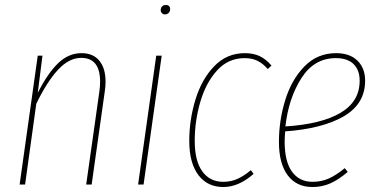

<svg xmlns="http://www.w3.org/2000/svg" viewBox="-20 -743 1515 773"><path d="M405 -414Q405 -396 402 -376L349 0H327L380 -374Q383 -395 383 -414Q383 -510 307 -510Q258 -510 213.5 -462Q169 -414 126 -325L81 0H59L132 -519H151L132 -369Q172 -448 214 -488.5Q256 -529 308 -529Q355 -529 380 -498.5Q405 -468 405 -414Z M631 -519 558 0H536L609 -519ZM627 -702Q627 -711 632.5 -717Q638 -723 648 -723Q656 -723 660.5 -718.5Q665 -714 665 -706Q665 -697 659 -691Q653 -685 644 -685Q637 -685 632 -690Q627 -695 627 -702Z M1073 -479 1058 -465Q1039 -487 1017 -498Q995 -509 965 -509Q899 -509 854 -459.5Q809 -410 786.5 -333Q764 -256 764 -176Q764 -95 794.5 -53Q825 -11 879 -11Q910 -11 936.5 -23Q963 -35 990 -58L1001 -43Q941 10 879 10Q815 10 778.5 -38.5Q742 -87 742 -176Q742 -261 767 -342.5Q792 -424 842.5 -476.5Q893 -529 966 -529Q1000 -529 1025.5 -517Q1051 -505 1073 -479Z M1128 -214Q1126 -186 1126 -173Q1126 -93 1155.5 -52Q1185 -11 1238 -11Q1274 -11 1304 -24.5Q1334 -38 1368 -66L1380 -51Q1344 -20 1310.5 -5Q1277 10 1238 10Q1174 10 1138.5 -37Q1103 -84 1103 -172Q1103 -258 1128.5 -340.5Q1154 -423 1206 -476Q1258 -529 1333 -529Q1388 -529 1419 -499Q1450 -469 1450 -418Q1450 -325 1364.5 -275Q1279 -225 1128 -214ZM1129 -234Q1273 -243 1350.5 -288.5Q1428 -334 1428 -418Q1428 -461 1403.5 -485Q1379 -509 1332 -509Q1245 -509 1193.5 -428.5Q1142 -348 1129 -234Z"/></svg>

Font: Fira Sans Extra Condensed Thin
Style: Italic
Weight: 250
Width: 3
Italic angle: -8°
Designer: Carrois Corporate & Edenspiekermann AG
Foundry: Carrois Corporate GbR & Edenspiekermann AG
Version: Version 4.203